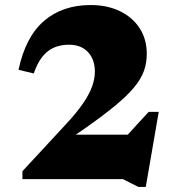

<svg xmlns="http://www.w3.org/2000/svg" viewBox="-20 -711 711 762"><path d="M408 -90.5 570 -267H610L558.5 31H529.5L468 0H69V-31.5L238.5 -214.5Q283.5 -262.5 309 -299.8Q334.5 -337 345.5 -367.8Q356.5 -398.5 356.5 -427Q356.5 -475 329.2 -504.2Q302 -533.5 253.5 -533.5Q220 -533.5 193.5 -521.8Q167 -510 147.2 -484.8Q127.5 -459.5 114 -419.5L53.5 -434Q81.5 -565.5 155 -628.2Q228.5 -691 339.5 -691Q405.5 -691 455.8 -666.8Q506 -642.5 534.2 -599Q562.5 -555.5 562.5 -497.5Q562.5 -461 551 -429Q539.5 -397 512 -364Q484.5 -331 437.8 -292.2Q391 -253.5 320 -203.5L213.5 -130.5L218.5 -176.5H577.5Z"/></svg>

Font: Newsreader 16pt 16pt ExtraBold
Style: Regular
Weight: 800
Version: Version 1.003